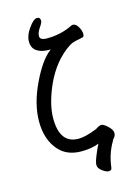

<svg xmlns="http://www.w3.org/2000/svg" viewBox="-142 -882 799 1127"><g transform="rotate(-15 257.0 -319.0)"><path d="M374 170Q359 170 336 153Q313 136 313 116Q313 98 330.5 56Q348 14 357 -2Q310 16 251 16Q163 16 114 -39Q54 -106 54 -217Q54 -323 111.5 -443.5Q169 -564 229 -608H230Q230 -609 217 -609Q173 -609 145.5 -628Q118 -647 118 -686Q118 -724 147 -764Q178 -808 199 -808Q219 -808 219 -787Q219 -776 209 -761Q183 -725 183 -702Q183 -677 226 -677Q312 -677 383 -713Q388 -715 393 -715Q410 -715 424 -691.5Q438 -668 438 -647Q438 -629 426 -628Q407 -624 385.5 -619.5Q364 -615 349 -606Q247 -541 188 -410Q139 -299 139 -213Q139 -60 253 -60Q295 -60 365 -88Q389 -104 401 -104Q411 -104 426 -93Q464 -63 464 -39Q464 -23 455.5 -14Q447 -5 442 7Q404 71 394 153Q393 170 374 170Z"/></g></svg>

Font: ToneOZ-Pinyin-WenKai-Medium
Style: Medium
Weight: 700
Designer: Fontworks Inc.
Foundry: ToneOZ
Version: Version 0.240331